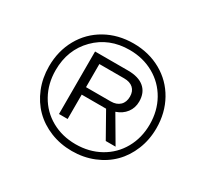

<svg xmlns="http://www.w3.org/2000/svg" viewBox="-147 -893 1154 1099"><g transform="rotate(30 429.5 -343.0)"><path d="M87.9 -342.8Q87.9 -444.3 133.3 -525.6Q178.7 -606.9 260 -652.6Q341.3 -698.2 442.9 -698.2Q544.4 -698.2 625.7 -652.6Q707 -606.9 752.4 -525.6Q797.9 -444.3 797.9 -342.8Q797.9 -266.6 771.2 -200.7Q744.6 -134.8 697.8 -87.9Q650.9 -41 585 -14.4Q519 12.2 442.9 12.2Q366.7 12.2 300.8 -14.4Q234.9 -41 188 -87.9Q141.1 -134.8 114.5 -200.7Q87.9 -266.6 87.9 -342.8ZM441.9 -32.2Q531.2 -32.2 602.5 -72Q673.8 -111.8 713.9 -182.9Q753.9 -253.9 753.9 -342.8Q753.9 -431.6 713.9 -502.9Q673.8 -574.2 602.5 -614.5Q531.2 -654.8 441.9 -654.8Q307.1 -654.8 219.5 -566.4Q131.8 -478 131.8 -342.8Q131.8 -253.9 171.6 -182.9Q211.4 -111.8 282.2 -72Q353 -32.2 441.9 -32.2ZM273.9 -134.8V-547.9H491.2Q562 -547.9 599.1 -516.1Q636.2 -484.4 636.2 -425.8Q636.2 -383.8 612.5 -352.5Q588.9 -321.3 546.9 -307.1L647.9 -134.8H583L492.2 -295.9H331.1V-134.8ZM331.1 -345.2H495.1Q532.2 -345.2 554.2 -366Q576.2 -386.7 576.2 -423.8Q576.2 -459 554.9 -478.5Q533.7 -498 495.1 -498H331.1Z"/></g></svg>

Font: Archivo Expanded Light
Style: Italic
Weight: 300
Width: 7
Italic angle: -10°
Designer: Hector Gatti
Foundry: Omnibus-Type
Version: Version 2.001